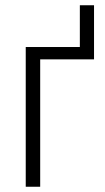

<svg xmlns="http://www.w3.org/2000/svg" viewBox="-20 -711 399 731"><path d="M338 -691V-485H133V0H78V-532H284V-691Z"/></svg>

Font: Noto Sans UI SemiCondensed Light
Style: Regular
Weight: 300
Width: 4
Designer: Monotype Design Team
Foundry: Monotype Imaging Inc.
Version: Version 1.901